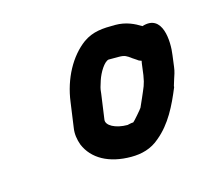

<svg xmlns="http://www.w3.org/2000/svg" viewBox="-53 -706 406 375"><g transform="rotate(-15 150.5 -518.5)"><path d="M207 -647C182 -647 162 -646 142 -632C112 -610 90 -570 84 -524L77 -474C75 -462 77 -450 81 -439C94 -408 126 -390 171 -390C192 -390 212 -395 229 -410C257 -433 273 -466 287 -500V-502L291 -515C293 -521 296 -529 297 -538L300 -561C304 -588 302 -645 258 -631C245 -639 229 -647 207 -647ZM139 -474 146 -524C147 -532 147 -534 148 -537L152 -550C157 -565 168 -583 177 -585H198C210 -585 214 -582 222 -576L231 -570C233 -568 236 -567 239 -566C239 -565 238 -563 238 -561L235 -538C232 -519 229 -515 221 -496L213 -478C212 -476 194 -455 192 -454C187 -454 181 -452 180 -452C156 -452 137 -462 139 -474Z"/></g></svg>

Font: PolanStronk
Style: BdIta
Weight: 700
Version: Version 1.0